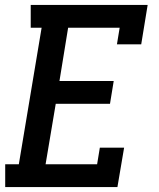

<svg xmlns="http://www.w3.org/2000/svg" viewBox="-20 -755 640 775"><path d="M1 0V-92H56L148 -643H104V-735H576L550 -576H452L463 -643H255L220 -428H439L424 -336H205L164 -92H372L383 -159H481L454 0Z"/></svg>

Font: Iosevka Curly Slab SmBdExObl
Style: Regular
Weight: 600
Width: 7
Italic angle: -9°
Monospace: yes
Designer: Belleve Invis
Foundry: Belleve Invis
Version: Version 11.1.0; ttfautohint (v1.8.3)